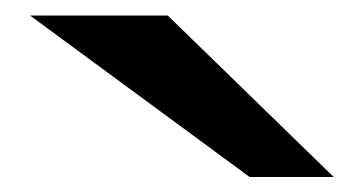

<svg xmlns="http://www.w3.org/2000/svg" viewBox="-20 -787 478 252"><path d="M418 -554.7Q380.9 -554.7 307.6 -554.7Q211.9 -625 19.5 -766.6Q80.1 -766.6 200.2 -766.6Q272.5 -696.3 418 -554.7Z"/></svg>

Font: Seiden_Sans_Regular
Style: Regular
Weight: 400
Designer: Kevin Beronilla
Version: Version 1.0